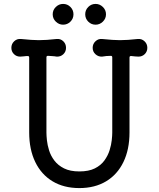

<svg xmlns="http://www.w3.org/2000/svg" viewBox="-20 -936 810 980"><path d="M302 -810Q281 -810 265 -825.5Q249 -841 249 -863Q249 -885 265 -900.5Q281 -916 302 -916Q324 -916 339.5 -900.5Q355 -885 355 -863Q355 -841 339.5 -825.5Q324 -810 302 -810ZM468 -810Q446 -810 430.5 -825.5Q415 -841 415 -863Q415 -885 430.5 -900.5Q446 -916 468 -916Q489 -916 505 -900.5Q521 -885 521 -863Q521 -841 505 -825.5Q489 -810 468 -810ZM683 -737Q703 -739 717.5 -725.5Q732 -712 732 -692Q732 -673 719 -660Q706 -647 687 -647Q679 -647 669.5 -648Q660 -649 650 -650H648Q641 -650 641 -642V-260Q641 -173 610 -109Q579 -45 521.5 -10.5Q464 24 385 24Q306 24 248.5 -10.5Q191 -45 160 -109Q129 -173 129 -260V-642Q129 -650 122 -650Q112 -650 102.5 -648.5Q93 -647 83 -647Q64 -647 51 -660Q38 -673 38 -692Q38 -712 52.5 -725.5Q67 -739 87 -737Q118 -734 139 -732.5Q160 -731 178 -731Q199 -731 220 -732.5Q241 -734 269 -737Q289 -739 303 -725.5Q317 -712 317 -692Q317 -672 303 -659Q289 -646 269 -647Q259 -649 248 -649.5Q237 -650 226 -651H224Q217 -651 217 -643V-259Q217 -244 219.5 -220Q222 -196 230.5 -168.5Q239 -141 257.5 -116.5Q276 -92 307 -76.5Q338 -61 385 -61Q433 -61 464 -76.5Q495 -92 513 -117Q531 -142 539.5 -169.5Q548 -197 550.5 -221Q553 -245 553 -259V-643Q553 -651 546 -651Q534 -651 523 -650Q512 -649 501 -647Q482 -646 467.5 -659Q453 -672 453 -692Q453 -712 467.5 -725.5Q482 -739 501 -737Q532 -734 553 -732.5Q574 -731 592 -731Q613 -731 633.5 -732.5Q654 -734 683 -737Z"/></svg>

Font: Kiwi Maru Medium
Style: Regular
Weight: 500
Designer: Hiroki-Chan
Version: Version 1.100